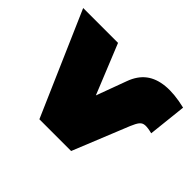

<svg xmlns="http://www.w3.org/2000/svg" viewBox="-126 -761 958 958"><g transform="rotate(45 353.0 -281.5)"><path d="M235 0 -3 -547H243L423 -104H284L409 -443Q429 -498 467 -527Q505 -556 563.5 -561.5Q622 -567 701 -548L679 -345Q648 -353 630 -352Q612 -351 601.5 -338Q591 -325 579 -296L459 0Z"/></g></svg>

Font: MOST Montserrat Black
Style: Regular
Weight: 900
Designer: Julieta Ulanovsky
Foundry: Julieta Ulanovsky
Version: Version 8.000;March 11, 2024;FontCreator 15.0.0.2926 64-bit